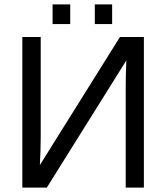

<svg xmlns="http://www.w3.org/2000/svg" viewBox="-20 -857 759 877"><path d="M193.8 0H82V-688H166V-236.8Q166 -171.9 162.1 -103L527.8 -688H637.2V0H554.2V-457Q554.2 -516.6 557.1 -581.1ZM492.2 -747.1H413.1V-836.9H492.2ZM300.8 -747.1H220.2V-836.9H300.8Z"/></svg>

Font: Libra Sans Modern
Style: Regular
Weight: 400
Foundry: Stefan Peev, Context Ltd
Version: Version 1.000